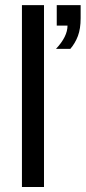

<svg xmlns="http://www.w3.org/2000/svg" viewBox="-20 -745 341 765"><path d="M67.4 0V-724.6H155.3V0ZM301.3 -672.9Q301.3 -630.4 290.5 -601.8Q279.8 -573.2 260.3 -550.3H203.1Q249 -599.1 249 -643.1H206.1V-724.6H301.3Z"/></svg>

Font: Arial
Style: Regular
Weight: 400
Designer: Steve Matteson
Foundry: Ascender Corporation
Version: Version 2.00.3